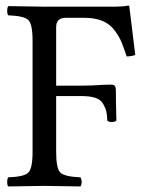

<svg xmlns="http://www.w3.org/2000/svg" viewBox="-20 -669 538 691"><path d="M274.9 -323.2H182.1V-122.1Q182.1 -62 197.5 -47.6Q212.9 -33.2 269 -30.8Q273.9 -25.9 273.9 -13.9Q273.9 -2 269 2Q168.9 0 140.1 0Q107.9 0 9.8 2Q5.9 -2 5.9 -13.9Q5.9 -25.9 9.8 -30.8Q65.9 -32.7 81.5 -47.4Q97.2 -62 97.2 -122.1V-522.9Q97.2 -583 81.5 -597.4Q65.9 -611.8 9.8 -613.8Q5.9 -617.7 5.9 -629.9Q5.9 -642.1 9.8 -647L139.2 -645H394.5Q420.9 -645 441.4 -648.9Q444.8 -648.9 445.3 -646Q445.8 -642.6 450 -608.6Q454.1 -574.7 459.5 -530.5Q464.8 -486.3 466.8 -471.2Q453.6 -466.3 436 -465.8Q424.8 -499 417 -518.1Q409.2 -537.1 392.1 -560.1Q375 -583 347.9 -594Q320.8 -605 283.2 -605H217.8Q181.6 -605 182.1 -570.8V-360.8H274.9Q309.1 -360.8 352.1 -363.8Q382.8 -365.7 389.9 -362.8Q397 -359.9 397 -342.8Q397 -304.7 398.9 -234.9Q394 -230 382.1 -230Q370.1 -230 366.2 -234.9Q365.2 -256.8 362.5 -268.3Q359.9 -279.8 351.3 -294.9Q342.8 -310.1 323.7 -316.7Q304.7 -323.2 274.9 -323.2Z"/></svg>

Font: Linux Libertine Capitals
Style: Small Caps
Weight: 400
Designer: Philipp H. Poll
Foundry: Philipp H. Poll
Version: Version 5.1.3